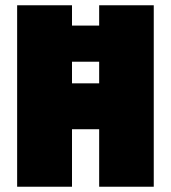

<svg xmlns="http://www.w3.org/2000/svg" viewBox="-20 -708 649 728"><path d="M45 0V-688H253V-611H356V-688H563V0H356V-218H253V0ZM253 -392H356V-474H253Z"/></svg>

Font: Saira Semi Condensed Black
Style: Regular
Weight: 900
Width: 4
Designer: Hector Gatti with collaboration of the Omnibus-Type team
Foundry: Omnibus-Type
Version: Version 1.001; ttfautohint (v1.8)